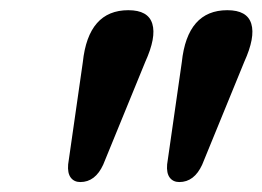

<svg xmlns="http://www.w3.org/2000/svg" viewBox="-20 -800 527 386"><path d="M141.5 -434Q129 -434 122.2 -443Q115.5 -452 117 -469.5L146.5 -675Q157.5 -779.5 238 -779.5Q278 -779.5 286.2 -752.2Q294.5 -725 272 -675.5L187.5 -469Q171.5 -434 141.5 -434ZM340.5 -434Q328 -434 321.2 -443Q314.5 -452 316 -469.5L345.5 -675Q356.5 -779.5 437 -779.5Q477 -779.5 485.2 -752.2Q493.5 -725 471 -675.5L386.5 -469Q370.5 -434 340.5 -434Z"/></svg>

Font: Fraunces 9pt Soft SemiBold
Style: Italic
Weight: 600
Italic angle: -16°
Version: Version 1.000;[b76b70a41]